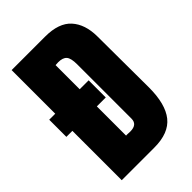

<svg xmlns="http://www.w3.org/2000/svg" viewBox="-230 -868 959 959"><g transform="rotate(-45 249.0 -389.0)"><path d="M42.5 0V-348.6H0V-469.7H42.5V-777.8H279.3Q375.5 -777.8 419.7 -728.8Q463.9 -679.7 464.4 -594.2L466.3 -231Q466.3 -114.3 420.7 -57.1Q375 0 273.4 0ZM215.3 -640.1V-469.7H278.3V-348.6H215.3V-142.1Q216.8 -142.6 221.2 -142.6Q224.1 -142.6 232.2 -142.1Q240.2 -141.6 245.1 -141.6Q294.4 -141.6 294.4 -183.1V-566.9Q294.4 -609.4 281 -625.2Q267.6 -641.1 234.4 -641.1Q229 -641.1 215.3 -640.1Z"/></g></svg>

Font: Anton
Style: Regular
Weight: 400
Foundry: vernon adams
Version: Version 1.000